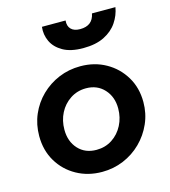

<svg xmlns="http://www.w3.org/2000/svg" viewBox="-120 -904 895 1012"><g transform="rotate(-15 328.0 -398.5)"><path d="M313 12Q236 12 174 -22.5Q112 -57 76 -117.5Q40 -178 40 -256Q40 -319 63.5 -373.5Q87 -428 129 -469Q171 -510 226 -533Q281 -556 344 -556Q421 -556 482.5 -521.5Q544 -487 580.5 -426.5Q617 -366 617 -288Q617 -226 593 -171.5Q569 -117 527 -75.5Q485 -34 430 -11Q375 12 313 12ZM314 -108Q362 -108 399.5 -132.5Q437 -157 458.5 -198.5Q480 -240 480 -290Q480 -353 442 -394.5Q404 -436 343 -436Q295 -436 257 -411Q219 -386 198 -345Q177 -304 177 -254Q177 -190 214.5 -149Q252 -108 314 -108ZM385 -644Q317 -644 275 -668Q233 -692 215.5 -729.5Q198 -767 203 -809H332Q329 -779 345.5 -762Q362 -745 395 -745Q464 -745 476 -809H604Q597 -766 571.5 -728Q546 -690 500 -667Q454 -644 385 -644Z"/></g></svg>

Font: Plus Jakarta Sans
Style: Bold Italic
Weight: 700
Italic angle: -8°
Designer: Gumpita Rahayu
Foundry: Tokotype
Version: Version 2.071; ttfautohint (v1.8.4.7-5d5b);gftools[0.9.29]